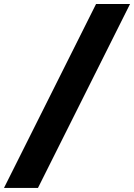

<svg xmlns="http://www.w3.org/2000/svg" viewBox="-138 -828 667 955"><path d="M-118.2 106.9 339.8 -808.1H508.8L50.8 106.9Z"/></svg>

Font: Trueno ExtraBold
Style: Italic
Weight: 800
Designer: Julieta Ulanovsky
Foundry: Julieta Ulanovsky
Version: Version 3.001b | FøM Fix